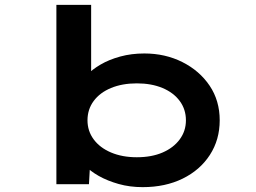

<svg xmlns="http://www.w3.org/2000/svg" viewBox="-20 -760 1054 790"><path d="M567 10Q514 10 468 -3Q422 -16 386.5 -36Q351 -56 329 -80Q307 -104 301 -124L353 -126L346 -2H212V-740H355V-405L307 -406Q314 -427 336.5 -450.5Q359 -474 394 -494.5Q429 -515 475 -527.5Q521 -540 574 -540Q660 -540 730.5 -504.5Q801 -469 842.5 -407.5Q884 -346 884 -265Q884 -185 843.5 -122.5Q803 -60 731.5 -25Q660 10 567 10ZM543 -113Q604 -113 649 -132.5Q694 -152 719.5 -186.5Q745 -221 745 -265Q745 -310 719.5 -344.5Q694 -379 648.5 -398Q603 -417 543 -417Q483 -417 437 -398Q391 -379 365.5 -344.5Q340 -310 340 -265Q340 -221 365.5 -186.5Q391 -152 437 -132.5Q483 -113 543 -113Z"/></svg>

Font: Lexend Zetta SemiBold
Style: Regular
Weight: 600
Designer: Bonnie Shaver-Troup, Thomas Jockin
Foundry: Lexend
Version: Version 1.007